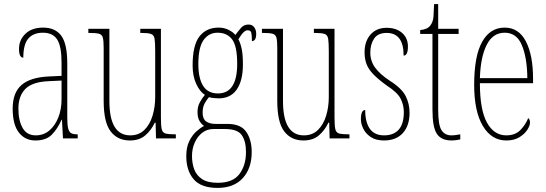

<svg xmlns="http://www.w3.org/2000/svg" viewBox="-20 -677 2670 939"><path d="M153 10Q103 10 72.5 -28.5Q42 -67 42 -146Q42 -224 85.5 -261.5Q129 -299 218 -303L281 -306V-371Q281 -451 259.5 -484Q238 -517 190 -517Q143 -517 118.5 -488.5Q94 -460 94 -395Q73 -395 73 -438Q73 -482 104.5 -512Q136 -542 191 -542Q250 -542 279.5 -502.5Q309 -463 309 -366V-103Q309 -66 313.5 -48.5Q318 -31 328.5 -25.5Q339 -20 358 -20H360V0H288L283 -91H281Q262 -48 234 -19Q206 10 153 10ZM155 -15Q193 -15 221 -38.5Q249 -62 265 -102Q281 -142 281 -191V-283L219 -280Q139 -277 104.5 -242.5Q70 -208 70 -146Q70 -88 90.5 -51.5Q111 -15 155 -15Z M615 10Q555 10 521 -34.5Q487 -79 487 -184V-443Q487 -477 483 -492.5Q479 -508 464 -512Q449 -516 416 -516H412V-536H515V-183Q515 -15 617 -15Q659 -15 686 -41.5Q713 -68 726 -111Q739 -154 739 -203V-426Q739 -468 736 -487Q733 -506 718.5 -511Q704 -516 669 -516H666V-536H767V-101Q767 -62 771 -45Q775 -28 790 -24Q805 -20 838 -20H840V0H743L741 -77H737Q719 -39 690 -14.5Q661 10 615 10Z M1044 242Q963 242 927 199.5Q891 157 891 87Q891 43 905.5 13.5Q920 -16 940 -34Q960 -52 978 -61Q966 -69 956 -85Q946 -101 946 -130Q946 -156 957.5 -177Q969 -198 982 -213Q957 -229 939.5 -267Q922 -305 922 -357Q922 -456 955.5 -499Q989 -542 1049 -542Q1076 -542 1098 -531Q1120 -520 1131 -506Q1145 -525 1159 -541Q1173 -557 1195 -557Q1214 -557 1223.5 -543.5Q1233 -530 1233 -512Q1233 -476 1212 -476Q1212 -504 1209 -516.5Q1206 -529 1191 -529Q1182 -529 1171.5 -519.5Q1161 -510 1146 -485Q1156 -466 1162 -438Q1168 -410 1168 -362Q1168 -283 1138 -239.5Q1108 -196 1049 -196Q1039 -196 1024.5 -197.5Q1010 -199 1002 -202Q990 -188 980.5 -170.5Q971 -153 971 -126Q971 -96 987.5 -83.5Q1004 -71 1035 -71H1092Q1158 -71 1184.5 -32Q1211 7 1211 67Q1211 146 1167.5 194Q1124 242 1044 242ZM1046 -220Q1140 -220 1140 -365Q1140 -451 1115.5 -484Q1091 -517 1044 -517Q1001 -517 975.5 -481Q950 -445 950 -364Q950 -294 973.5 -257Q997 -220 1046 -220ZM1045 217Q1119 217 1151 174Q1183 131 1183 67Q1183 14 1162.5 -16Q1142 -46 1080 -46H1023Q993 -46 969.5 -28Q946 -10 932.5 20Q919 50 919 86Q919 122 930 151.5Q941 181 968.5 199Q996 217 1045 217Z M1464 10Q1404 10 1370 -34.5Q1336 -79 1336 -184V-443Q1336 -477 1332 -492.5Q1328 -508 1313 -512Q1298 -516 1265 -516H1261V-536H1364V-183Q1364 -15 1466 -15Q1508 -15 1535 -41.5Q1562 -68 1575 -111Q1588 -154 1588 -203V-426Q1588 -468 1585 -487Q1582 -506 1567.5 -511Q1553 -516 1518 -516H1515V-536H1616V-101Q1616 -62 1620 -45Q1624 -28 1639 -24Q1654 -20 1687 -20H1689V0H1592L1590 -77H1586Q1568 -39 1539 -14.5Q1510 10 1464 10Z M1858 10Q1818 10 1793 -7Q1768 -24 1756.5 -48Q1745 -72 1745 -93Q1745 -139 1766 -139Q1766 -80 1788.5 -47.5Q1811 -15 1859 -15Q1905 -15 1930 -43Q1955 -71 1955 -129Q1955 -163 1939.5 -194Q1924 -225 1871 -259Q1831 -288 1807 -312.5Q1783 -337 1773 -362.5Q1763 -388 1763 -421Q1763 -475 1792 -508Q1821 -541 1871 -541Q1918 -541 1946.5 -516Q1975 -491 1975 -450Q1975 -405 1954 -405Q1954 -516 1871 -516Q1828 -516 1809.5 -488Q1791 -460 1791 -420Q1791 -379 1814 -347Q1837 -315 1885 -283Q1944 -246 1963.5 -208Q1983 -170 1983 -126Q1983 -62 1950 -26Q1917 10 1858 10Z M2189 10Q2138 10 2116.5 -22.5Q2095 -55 2095 -141V-511H2035V-530Q2071 -533 2085 -553Q2098 -570 2100 -596Q2102 -622 2103 -657H2123V-536H2223V-511H2123V-140Q2123 -65 2139.5 -40Q2156 -15 2187 -15Q2199 -15 2208.5 -16.5Q2218 -18 2231 -20V5Q2206 10 2189 10Z M2456 10Q2384 10 2341.5 -61Q2299 -132 2299 -262Q2299 -403 2338 -472.5Q2377 -542 2448 -542Q2517 -542 2552 -474.5Q2587 -407 2587 -291V-270H2327Q2327 -140 2361.5 -77.5Q2396 -15 2456 -15Q2500 -15 2525.5 -41.5Q2551 -68 2563 -99Q2567 -97 2569.5 -92Q2572 -87 2572 -77Q2572 -62 2558.5 -41.5Q2545 -21 2519.5 -5.5Q2494 10 2456 10ZM2559 -295Q2558 -394 2532.5 -455.5Q2507 -517 2448 -517Q2390 -517 2360 -457Q2330 -397 2327 -295Z"/></svg>

Font: Noto Serif Myanmar ExtraCondensed Thin
Style: Regular
Weight: 100
Width: 2
Designer: Ben Mitchell and the Monotype Design Team
Foundry: Monotype Imaging Inc.
Version: Version 2.106; ttfautohint (v1.8.4.7-5d5b)